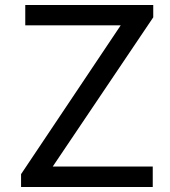

<svg xmlns="http://www.w3.org/2000/svg" viewBox="-20 -743 677 763"><path d="M63.7 0V-50.9L459.7 -642.4H80.4V-723H589V-674.1L189.7 -81.3H587V0Z"/></svg>

Font: Public Sans Thin
Style: Regular
Weight: 100
Designer: The Public Sans project authors (U.S. Web Design System). Libre Franklin designed by Pablo Impallari and Rodrigo Fuenzal
Version: Version 1.008